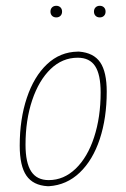

<svg xmlns="http://www.w3.org/2000/svg" viewBox="-20 -636 436 662"><path d="M253 -458Q303 -454 325.5 -421Q348 -388 348 -320Q348 -229 324 -156.5Q300 -84 255 -41Q210 2 149 6H144Q94 3 71 -30.5Q48 -64 48 -134Q48 -225 72.5 -298.5Q97 -372 142 -414.5Q187 -457 248 -458ZM68 -137Q68 -75 87.5 -45Q107 -15 148 -15Q200 -15 241 -54.5Q282 -94 304.5 -163Q327 -232 327 -317Q327 -379 308 -408Q289 -437 248 -437Q195 -437 154.5 -398Q114 -359 91 -290.5Q68 -222 68 -137ZM194 -596Q194 -587 188.5 -581.5Q183 -576 174 -576Q165 -576 159.5 -581.5Q154 -587 154 -596Q154 -605 159.5 -610.5Q165 -616 174 -616Q183 -616 188.5 -610.5Q194 -605 194 -596ZM344 -596Q344 -587 338.5 -581.5Q333 -576 324 -576Q315 -576 309.5 -581.5Q304 -587 304 -596Q304 -605 309.5 -610.5Q315 -616 324 -616Q333 -616 338.5 -610.5Q344 -605 344 -596Z"/></svg>

Font: Luna Sans Thin
Style: Italic
Weight: 250
Italic angle: -7°
Designer: Juan Pablo del Peral
Foundry: Huerta Tipografica
Version: Version 2.001; ttfautohint (v1.5)